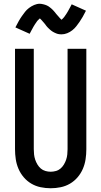

<svg xmlns="http://www.w3.org/2000/svg" viewBox="-20 -995 540 1023"><path d="M250 8Q223 8 196.5 2.5Q170 -3 147 -16.5Q124 -30 106.5 -50.5Q89 -71 78.5 -95.5Q68 -120 64 -146.5Q60 -173 60 -200V-735H160V-200Q160 -186 161.5 -172Q163 -158 167.5 -144.5Q172 -131 179.5 -118.5Q187 -106 197.5 -97Q208 -88 222 -84Q236 -80 250 -80Q264 -80 278 -84Q292 -88 302.5 -97Q313 -106 320.5 -118.5Q328 -131 332.5 -144.5Q337 -158 338.5 -172Q340 -186 340 -200V-735H440V-200Q440 -173 436 -146.5Q432 -120 421.5 -95.5Q411 -71 393.5 -50.5Q376 -30 353 -16.5Q330 -3 303.5 2.5Q277 8 250 8ZM308 -812Q303 -812 298 -812.5Q293 -813 288.5 -814Q284 -815 279.5 -817Q275 -819 270.5 -821Q266 -823 262 -825.5Q258 -828 254.5 -830.5Q251 -833 247 -836.5Q243 -840 239.5 -843.5Q236 -847 232.5 -850.5Q229 -854 226.5 -857.5Q224 -861 221.5 -864.5Q219 -868 215 -872.5Q211 -877 207.5 -881Q204 -885 201 -888.5Q198 -892 194 -895.5Q190 -899 190 -900H195Q195 -899 192 -896.5Q189 -894 185.5 -890.5Q182 -887 180.5 -885.5Q179 -884 177.5 -882Q176 -880 174.5 -877.5Q173 -875 171 -872.5Q169 -870 167.5 -867.5Q166 -865 164 -862Q162 -859 160 -855.5Q158 -852 156 -848.5Q154 -845 152 -841Q150 -837 147.5 -833Q145 -829 143 -824.5Q141 -820 138 -815L62 -849Q71 -867 79.5 -882Q88 -897 96.5 -909Q105 -921 113.5 -932Q122 -943 134.5 -952.5Q147 -962 162 -968.5Q177 -975 192 -975Q197 -975 202 -974Q207 -973 211.5 -972Q216 -971 220.5 -969.5Q225 -968 229.5 -966Q234 -964 238 -961.5Q242 -959 245.5 -956Q249 -953 253 -950Q257 -947 260.5 -943Q264 -939 267.5 -935.5Q271 -932 273.5 -928.5Q276 -925 278.5 -922Q281 -919 285 -914.5Q289 -910 292.5 -906Q296 -902 299 -898.5Q302 -895 306 -891.5Q310 -888 310 -887H305Q305 -888 308 -890Q311 -892 314.5 -896Q318 -900 319.5 -901.5Q321 -903 322.5 -905Q324 -907 325.5 -909.5Q327 -912 329 -914.5Q331 -917 332.5 -919.5Q334 -922 336 -925Q338 -928 340 -931.5Q342 -935 344 -938.5Q346 -942 348 -946Q350 -950 352.5 -954Q355 -958 357 -962.5Q359 -967 362 -972L438 -938Q429 -920 420.5 -905Q412 -890 403.5 -878Q395 -866 386.5 -855Q378 -844 365.5 -834Q353 -824 338 -818Q323 -812 308 -812Z"/></svg>

Font: Iosevka Term Curly Semibold
Style: Regular
Weight: 600
Designer: Belleve Invis
Foundry: Belleve Invis
Version: Version 32.3.0